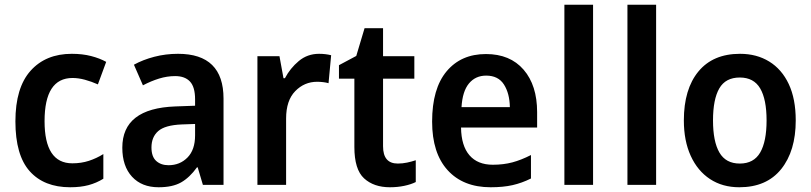

<svg xmlns="http://www.w3.org/2000/svg" viewBox="-20 -780 3422 810"><path d="M276 10Q166 10 105.5 -57.5Q45 -125 45 -268Q45 -410 109 -481.5Q173 -553 283 -553Q328 -553 364.5 -543.5Q401 -534 428 -519L393 -424Q366 -436 338.5 -443.5Q311 -451 286 -451Q168 -451 168 -269Q168 -91 285 -91Q323 -91 355 -101.5Q387 -112 416 -130V-26Q387 -8 353.5 1Q320 10 276 10Z M731 -553Q923 -553 923 -364V0H836L814 -74H811Q780 -31 744 -10.5Q708 10 649 10Q578 10 537 -34.5Q496 -79 496 -157Q496 -323 720 -331L803 -334V-361Q803 -413 781.5 -436Q760 -459 719 -459Q685 -459 651 -448.5Q617 -438 583 -420L545 -507Q583 -528 631 -540.5Q679 -553 731 -553ZM746 -255Q676 -252 647.5 -227Q619 -202 619 -158Q619 -119 639 -101Q659 -83 691 -83Q739 -83 771 -115.5Q803 -148 803 -209V-257Z M1326 -553Q1353 -553 1377 -547L1366 -429Q1356 -432 1343 -433.5Q1330 -435 1318 -435Q1264 -435 1225.5 -395.5Q1187 -356 1187 -280V0H1066V-543H1159L1176 -450H1182Q1204 -492 1240.5 -522.5Q1277 -553 1326 -553Z M1658 -90Q1678 -90 1697 -94Q1716 -98 1734 -104V-12Q1714 -2 1685.5 4Q1657 10 1625 10Q1557 10 1516 -27.5Q1475 -65 1475 -160V-448H1410V-505L1483 -544L1518 -661H1596V-543H1728V-448H1596V-163Q1596 -90 1658 -90Z M2030 -552Q2132 -552 2189 -486Q2246 -420 2246 -307V-242H1925Q1926 -165 1960.5 -125Q1995 -85 2059 -85Q2104 -85 2141.5 -95Q2179 -105 2220 -126V-27Q2182 -8 2142.5 1Q2103 10 2050 10Q1934 10 1868.5 -62Q1803 -134 1803 -267Q1803 -406 1864 -479Q1925 -552 2030 -552ZM2031 -461Q1986 -461 1958.5 -428Q1931 -395 1927 -328H2131Q2130 -386 2106 -423.5Q2082 -461 2031 -461Z M2482 0H2361V-760H2482Z M2748 0H2627V-760H2748Z M3337 -272Q3337 -143 3275.5 -66.5Q3214 10 3099 10Q3028 10 2975.5 -24.5Q2923 -59 2894 -122.5Q2865 -186 2865 -272Q2865 -404 2926.5 -478.5Q2988 -553 3102 -553Q3172 -553 3225 -520.5Q3278 -488 3307.5 -425.5Q3337 -363 3337 -272ZM2988 -272Q2988 -183 3015 -136.5Q3042 -90 3101 -90Q3160 -90 3187 -136.5Q3214 -183 3214 -272Q3214 -361 3187 -407Q3160 -453 3101 -453Q3041 -453 3014.5 -407Q2988 -361 2988 -272Z"/></svg>

Font: Noto Sans SemiCondensed SemiBold
Style: Regular
Weight: 600
Width: 4
Designer: Monotype Design Team
Foundry: Monotype Imaging Inc.
Version: Version 2.013; ttfautohint (v1.8.4.7-5d5b)